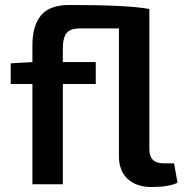

<svg xmlns="http://www.w3.org/2000/svg" viewBox="-20 -739 739 770"><path d="M678 -84 692 -6Q656 11 588 11Q527 11 492 -21.5Q457 -54 457 -111V-625H305Q264 -626 248 -607.5Q232 -589 232 -543V-490H364V-402H232V0H110V-402H23V-485L110 -490V-558Q110 -637 145.5 -678.5Q181 -720 262 -719Q491 -719 579 -703V-140Q579 -84 636 -84Z"/></svg>

Font: Exo 2.0 Semi Bold
Style: Regular
Weight: 600
Designer: Natanael Gama
Version: Version 1.001;PS 001.001;hotconv 1.0.70;makeotf.lib2.5.58329